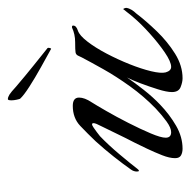

<svg xmlns="http://www.w3.org/2000/svg" viewBox="-18 -463 484 488"><g transform="rotate(-90 224.0 -219.0)"><path d="M90 3Q80 3 73 -1Q66 -5 66 -16Q66 -30 73.5 -49Q81 -68 90 -87Q99 -106 105 -118Q117 -141 128 -164Q139 -187 147 -203Q155 -218 155 -223Q155 -231 143.5 -223Q132 -215 122 -207Q100 -186 76 -157.5Q52 -129 39 -112Q36 -108 34 -108Q32 -108 32 -113Q32 -121 37 -128Q51 -148 70 -172Q89 -196 109 -218Q128 -238 148 -257Q168 -276 199 -276Q220 -276 220 -260Q220 -246 208 -228Q201 -217 186 -191Q171 -165 155.5 -134.5Q140 -104 129 -78Q118 -52 118 -40Q118 -26 132 -26Q143 -26 159 -37.5Q175 -49 192 -65Q223 -95 248.5 -130.5Q274 -166 292.5 -199Q311 -232 322 -253Q324 -257 326.5 -262.5Q329 -268 335 -269Q341 -270 361 -270Q381 -270 398 -278H400Q403 -278 403 -275Q403 -267 390 -263Q378 -259 362.5 -239Q347 -219 332 -190.5Q317 -162 305 -132Q293 -102 287 -77Q281 -52 284 -40Q288 -26 298 -26Q311 -26 334.5 -42Q358 -58 383 -80.5Q408 -103 424 -122Q431 -130 437 -138Q443 -146 445 -148Q446 -147 447 -144.5Q448 -142 448 -140Q447 -133 443 -126.5Q439 -120 434 -115Q415 -90 388.5 -62.5Q362 -35 331.5 -16Q301 3 269 3Q259 3 246.5 -2Q234 -7 234 -24Q234 -37 241 -59.5Q248 -82 256.5 -104.5Q265 -127 271 -138Q258 -119 239.5 -95.5Q221 -72 202 -54Q177 -30 148.5 -13.5Q120 3 90 3ZM344 -331Q324 -342 297 -357Q270 -372 247.5 -386.5Q225 -401 217 -410Q216 -412 214.5 -419Q213 -426 213 -432Q213 -441 216 -441Q221 -441 227.5 -437Q234 -433 248 -420Q275 -397 300.5 -376.5Q326 -356 346 -340Q347 -338 346 -334.5Q345 -331 344 -331Z"/></g></svg>

Font: Italianno
Style: Regular
Weight: 400
Designer: Robert E. Leuschke
Foundry: Robert E. Leuschke
Version: Version 1.100; ttfautohint (v1.8.3)